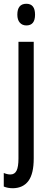

<svg xmlns="http://www.w3.org/2000/svg" viewBox="-33 -759 264 1019"><path d="M59 -681Q59 -739 107 -739Q153 -739 153 -681Q153 -624 107 -624Q85 -624 72 -639Q59 -654 59 -681ZM36 240Q8 240 -13 231V159Q6 167 22 167Q45 167 55 146.5Q65 126 65 83V-537H146V82Q146 163 118 201Q90 239 36 240Z"/></svg>

Font: Noto Sans Lao UI ExtCond
Style: Regular
Weight: 400
Width: 2
Designer: Monotype Design Team
Foundry: Monotype Imaging Inc.
Version: Version 2.000; ttfautohint (v1.8.4.7-5d5b)